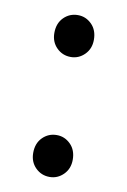

<svg xmlns="http://www.w3.org/2000/svg" viewBox="-64 -516 376 569"><g transform="rotate(10 124.5 -231.5)"><path d="M125 -349Q100 -349 82.5 -366.5Q65 -384 65 -411Q65 -440 82.5 -457.5Q100 -475 125 -475Q149 -475 166.5 -457.5Q184 -440 184 -411Q184 -384 166.5 -366.5Q149 -349 125 -349ZM125 12Q100 12 82.5 -5.5Q65 -23 65 -50Q65 -79 82.5 -96.5Q100 -114 125 -114Q149 -114 166.5 -96.5Q184 -79 184 -50Q184 -23 166.5 -5.5Q149 12 125 12Z"/></g></svg>

Font: Matigon Symbol
Style: Regular
Weight: 400
Designer: Paul D. Hunt
Foundry: Adobe Systems Incorporated
Version: Version 2.021;PS 2.000;hotconv 1.0.86;makeotf.lib2.5.63406